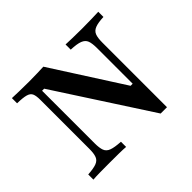

<svg xmlns="http://www.w3.org/2000/svg" viewBox="-131 -759 951 951"><g transform="rotate(-45 345.0 -283.5)"><path d="M509.7 4 188.7 -491.1H174.2V-123.4Q174.2 -90.3 181 -72.2Q187.9 -54 208.9 -46.4Q229.8 -38.7 271.8 -36.3V0Q255.6 -1.6 225 -2Q194.4 -2.4 158.1 -2.4Q121 -2.4 90.7 -2Q60.5 -1.6 42.7 0V-36.3Q82.3 -38.7 102.4 -46.4Q122.6 -54 129.4 -71.8Q136.3 -89.5 136.3 -121.8V-465.3Q136.3 -494.4 129.8 -508.5Q123.4 -522.6 103.6 -528.2Q83.9 -533.9 42.7 -534.7V-571Q61.3 -570.2 92.3 -569.4Q123.4 -568.5 161.3 -568.5Q192.7 -568.5 218.5 -569.4Q244.4 -570.2 262.9 -571L501.6 -198.4H516.1V-447.6Q516.1 -481.5 509.3 -499.2Q502.4 -516.9 481.5 -525Q460.5 -533.1 418.5 -534.7V-571Q434.7 -570.2 465.3 -569.4Q496 -568.5 531.5 -568.5Q569.4 -568.5 599.6 -569.4Q629.8 -570.2 647.6 -571V-534.7Q608.1 -533.1 587.9 -525Q567.7 -516.9 560.9 -499.2Q554 -481.5 554 -449.2V4Z"/></g></svg>

Font: Playfair 9pt SemiBold
Style: Regular
Weight: 600
Designer: Claus Eggers Sørensen
Foundry: Claus Eggers Sørensen
Version: Version 2.001;gftools[0.9.30]